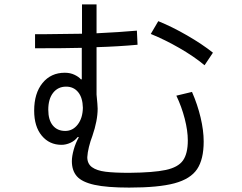

<svg xmlns="http://www.w3.org/2000/svg" viewBox="-20 -821 1096 871"><path d="M851 -404Q876 -347 890 -288Q904 -229 904 -179Q904 -98 874 -53.5Q844 -9 771.5 10.5Q699 30 566 30Q465 30 408.5 17.5Q352 5 329 -21Q306 -47 306 -90Q306 -112 314.5 -142.5Q323 -173 338 -199H332Q319 -182 299 -173Q279 -164 259 -164Q204 -164 169.5 -205.5Q135 -247 135 -319Q135 -398 173 -444.5Q211 -491 274 -491Q299 -491 318.5 -481.5Q338 -472 347 -461H351V-604Q277 -602 139 -602V-666H193Q244 -666 352 -668V-801H418V-670Q523 -675 601 -682L604 -618Q517 -610 418 -607V-392Q423 -342 423 -328Q423 -274 399 -204Q390 -181 383.5 -154.5Q377 -128 376 -108Q376 -78 397.5 -62.5Q419 -47 458.5 -42Q498 -37 566 -37Q676 -38 732 -50Q788 -62 810 -93Q832 -124 832 -184Q832 -228 818 -282.5Q804 -337 780 -387ZM698 -725Q760 -700 828.5 -660.5Q897 -621 946 -582L908 -525Q860 -565 794 -603Q728 -641 664 -667ZM356 -332Q355 -378 334.5 -403Q314 -428 280 -428Q243 -428 221 -400Q199 -372 199 -323Q199 -277 219.5 -252Q240 -227 276 -227Q310 -227 332.5 -256Q355 -285 356 -332Z"/></svg>

Font: PlemolJP
Style: Regular
Weight: 400
Monospace: yes
Version: v2.0.4; ttfautohint (v1.8.4.7-5d5b-dirty) -l 6 -r 45 -G 200 